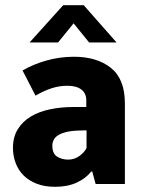

<svg xmlns="http://www.w3.org/2000/svg" viewBox="-20 -710 552 741"><path d="M67 -438Q108 -462 159.5 -476.5Q211 -491 265 -491Q354 -491 408 -448Q462 -405 462 -311V0H349L336 -48H332Q312 -22 276.5 -5.5Q241 11 193 11Q152 11 121.5 -1Q91 -13 71 -33Q51 -53 40.5 -80.5Q30 -108 30 -139Q30 -181 48.5 -211Q67 -241 98.5 -260Q130 -279 172.5 -288Q215 -297 263 -297H313V-323Q313 -350 294 -364.5Q275 -379 240 -379Q210 -379 181 -370Q152 -361 117 -341ZM314 -207 281 -206Q253 -205 234 -200Q215 -195 203.5 -187.5Q192 -180 187 -169.5Q182 -159 182 -148Q182 -117 200.5 -105.5Q219 -94 243 -94Q267 -94 286.5 -108Q306 -122 314 -139ZM430 -546H324L264 -620L204 -546H94L224 -690H303Z"/></svg>

Font: Mukta ExtraBold
Style: Regular
Weight: 800
Designer: Girish Dalvi and Yashodeep Gholap
Foundry: Ek Type
Version: Version 2.538;PS 1.002;hotconv 16.6.51;makeotf.lib2.5.65220;